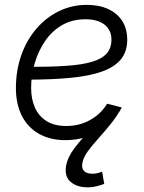

<svg xmlns="http://www.w3.org/2000/svg" viewBox="-20 -570 596 795"><path d="M251 10.3Q188.5 10.3 142.3 -15.4Q96.2 -41 71 -89.6Q45.9 -138.2 45.9 -205.6Q45.9 -277.8 67.9 -340.6Q89.8 -403.3 129.9 -450.2Q169.9 -497.1 223.4 -523.4Q276.9 -549.8 339.4 -549.8Q391.1 -549.8 428.7 -532.2Q466.3 -514.6 486.6 -482.4Q506.8 -450.2 506.8 -405.8Q506.8 -356.4 480.7 -324.5Q454.6 -292.5 402.8 -273.9Q351.1 -255.4 273.4 -247.8Q195.8 -240.2 92.8 -240.2L100.6 -293Q190.4 -293 254.9 -297.4Q319.3 -301.8 360.6 -314Q401.9 -326.2 421.6 -348.4Q441.4 -370.6 441.4 -406.2Q441.4 -445.3 413.1 -467.8Q384.8 -490.2 333.5 -490.2Q277.8 -490.2 235.8 -465.3Q193.8 -440.4 165.8 -398.7Q137.7 -356.9 123.3 -306.6Q108.9 -256.3 108.9 -205.1Q108.9 -160.2 124.5 -124.8Q140.1 -89.4 172.4 -68.8Q204.6 -48.3 254.4 -48.3Q309.6 -48.3 354.2 -73.7Q398.9 -99.1 423.3 -140.6L484.4 -125Q452.6 -64 390.4 -26.9Q328.1 10.3 251 10.3ZM342.8 205.6Q298.8 205.6 272.7 183.3Q246.6 161.1 253.4 118.2Q259.8 81.1 287.8 44.2Q315.9 7.3 352.5 -31.7L483.9 -125Q463.9 -87.9 437.7 -55.7Q411.6 -23.4 386.2 4.6Q360.8 32.7 342.5 58.1Q324.2 83.5 320.8 106.9Q317.4 127.4 328.4 138.4Q339.4 149.4 363.3 149.4Q374.5 149.4 384.8 146.7Q395 144 402.8 141.1L411.6 191.4Q398.4 196.3 381.1 200.9Q363.8 205.6 342.8 205.6Z"/></svg>

Font: Inter 18pt Light
Style: Italic
Weight: 300
Italic angle: -9.3988°
Designer: Rasmus Andersson
Foundry: rsms
Version: Version 4.001;git-66647c0bb